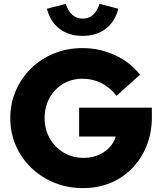

<svg xmlns="http://www.w3.org/2000/svg" viewBox="-20 -959 836 990"><path d="M408 11Q329 11 261 -16.5Q193 -44 141.5 -93.5Q90 -143 61.5 -208.5Q33 -274 33 -350Q33 -426 61.5 -491.5Q90 -557 140.5 -606.5Q191 -656 259 -683.5Q327 -711 405 -711Q494 -711 573 -674.5Q652 -638 702 -574L581 -465Q511 -553 405 -553Q349 -553 305 -526.5Q261 -500 235.5 -454Q210 -408 210 -350Q210 -292 236.5 -245.5Q263 -199 308.5 -172Q354 -145 411 -145Q472 -145 517 -175.5Q562 -206 577 -255H388V-404H763V-354Q763 -275 736.5 -208.5Q710 -142 662.5 -92.5Q615 -43 550 -16Q485 11 408 11ZM406 -774Q335 -774 287 -810.5Q239 -847 222 -914L319 -939Q344 -863 406 -863Q469 -863 493 -939L590 -914Q573 -847 525 -810.5Q477 -774 406 -774Z"/></svg>

Font: Red Hat Display Black
Style: Regular
Weight: 900
Designer: Pentagram, MCKL
Foundry: Pentagram, MCKL
Version: Version 1.023; ttfautohint (v1.8.3)